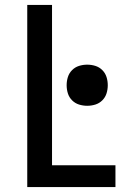

<svg xmlns="http://www.w3.org/2000/svg" viewBox="-20 -755 540 775"><path d="M90 0V-735H190V-88H446V0ZM332 -328Q315 -328 299 -333Q283 -338 271 -350Q259 -362 254 -378Q249 -394 249 -411Q249 -428 254 -444Q259 -460 271 -472Q283 -484 299 -489Q315 -494 332 -494Q349 -494 365 -489Q381 -484 393 -472Q405 -460 410 -444Q415 -428 415 -411Q415 -394 410 -378Q405 -362 393 -350Q381 -338 365 -333Q349 -328 332 -328Z"/></svg>

Font: Iosevka Term Curly Semibold
Style: Regular
Weight: 600
Designer: Belleve Invis
Foundry: Belleve Invis
Version: Version 32.3.0